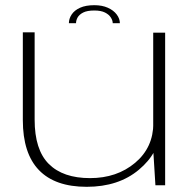

<svg xmlns="http://www.w3.org/2000/svg" viewBox="-20 -714 754 740"><path d="M579 0H616.5V-588H570.5V-137ZM113.5 -589.5H68V-251Q68 -123 130 -58.5Q192 6 314 6Q437 6 515.5 -60Q594 -126 594 -208.5L571 -239.5Q571 -145.5 500.8 -86.5Q430.5 -27.5 327 -27.5Q223 -27.5 168.2 -82Q113.5 -136.5 113.5 -253ZM343.5 -694Q310.5 -694 288.8 -684.2Q267 -674.5 256.2 -658.2Q245.5 -642 245.5 -624.5H273Q273 -635.5 279.2 -646.8Q285.5 -658 300.8 -665.8Q316 -673.5 343.5 -673.5Q369 -673.5 384.5 -665.8Q400 -658 407.2 -646.5Q414.5 -635 414.5 -624.5H442Q442 -642 429.8 -658.2Q417.5 -674.5 395.5 -684.2Q373.5 -694 343.5 -694Z"/></svg>

Font: Anybody Expanded ExtraLight
Style: Regular
Weight: 250
Width: 7
Version: Version 1.113;gftools[0.9.25]